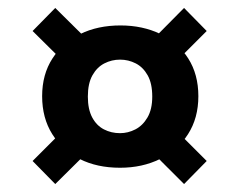

<svg xmlns="http://www.w3.org/2000/svg" viewBox="-20 -540 603 483"><path d="M282 -118Q224 -118 180.5 -140Q137 -162 111.5 -202.5Q86 -243 86 -298Q86 -353 112 -393Q138 -433 182 -454.5Q226 -476 283 -476Q339 -476 383.5 -454.5Q428 -433 453.5 -393Q479 -353 479 -298Q479 -243 453 -202.5Q427 -162 382.5 -140Q338 -118 282 -118ZM119 -77 62 -135 155 -228 224 -181ZM443 -77 351 -169 411 -224 500 -135ZM282 -205Q302 -205 320.5 -214.5Q339 -224 351 -244.5Q363 -265 363 -297Q363 -330 351.5 -350.5Q340 -371 321.5 -380.5Q303 -390 282 -390Q261 -390 242.5 -380.5Q224 -371 212.5 -350.5Q201 -330 201 -297Q201 -265 212 -244.5Q223 -224 241.5 -214.5Q260 -205 282 -205ZM153 -372 62 -462 119 -520 217 -423ZM401 -363 346 -422 443 -520 500 -462Z"/></svg>

Font: DM Sans 16pt ExtraBold
Style: Regular
Weight: 800
Version: Version 4.004;gftools[0.9.30]